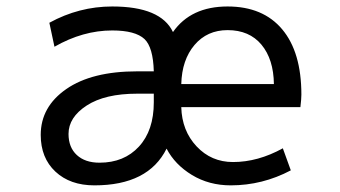

<svg xmlns="http://www.w3.org/2000/svg" viewBox="-20 -555 1040 587"><path d="M189.5 -145.5Q189.5 -104.5 214.8 -81.1Q240.2 -57.6 284.2 -57.6Q359.4 -57.6 404.8 -106.9Q450.2 -156.2 450.2 -242.2V-268.6H399.4Q300.8 -268.6 245.1 -232.4Q189.5 -196.3 189.5 -145.5ZM534.2 -227.5Q536.1 -155.3 581.1 -107.4Q626 -59.6 692.4 -59.6Q768.6 -59.6 844.7 -101.6L869.1 -34.2Q782.2 11.7 685.5 11.7Q619.1 11.7 566.9 -20Q514.6 -51.8 489.3 -100.6Q433.6 11.7 268.6 11.7Q194.3 11.7 149.4 -30.3Q104.5 -72.3 104.5 -142.6Q104.5 -228.5 182.6 -282.7Q260.7 -336.9 399.4 -336.9H450.2Q448.2 -410.2 421.9 -435.5Q393.6 -461.9 323.2 -461.9Q233.4 -461.9 146.5 -412.1L130.9 -485.4Q221.7 -535.2 323.2 -535.2Q471.7 -535.2 508.8 -457Q563.5 -535.2 675.8 -535.2Q784.2 -535.2 842.8 -465.3Q901.4 -395.5 901.4 -265.6Q901.4 -252.9 898.4 -227.5ZM534.2 -297.9H817.4Q816.4 -374 779.3 -418.5Q742.2 -462.9 675.8 -462.9Q613.3 -462.9 574.7 -417.5Q536.1 -372.1 534.2 -297.9Z"/></svg>

Font: GenEi Gothic M Regular
Style: Regular
Weight: 400
Designer: o_tamon (Modified); [Source Han Sans]
Ryoko NISHIZUKA  (kana & ideographs); Paul D. Hunt (Latin, Greek & Cyrillic); Wenl
Version: Version 1.1a;Original Version 1.004